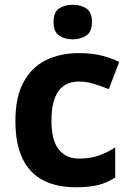

<svg xmlns="http://www.w3.org/2000/svg" viewBox="-20 -780 554 810"><path d="M300 10Q219 10 162 -19.5Q105 -49 75 -111Q45 -173 45 -270Q45 -370 79 -433Q113 -496 173.5 -526Q234 -556 313 -556Q369 -556 410.5 -545Q452 -534 483 -519L439 -404Q404 -418 373.5 -427Q343 -436 313 -436Q197 -436 197 -271Q197 -189 227.5 -150Q258 -111 313 -111Q360 -111 396 -123.5Q432 -136 466 -158V-31Q432 -9 394.5 0.5Q357 10 300 10ZM287 -760Q320 -760 344 -744.5Q368 -729 368 -687Q368 -646 344 -630Q320 -614 287 -614Q253 -614 229.5 -630Q206 -646 206 -687Q206 -729 229.5 -744.5Q253 -760 287 -760Z"/></svg>

Font: Noto Sans Sundanese
Style: Regular
Weight: 400
Designer: Monotype Design Team (Regular), Sérgio L. Martins (other weights)
Foundry: Monotype Imaging Inc.
Version: Version 2.003